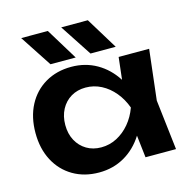

<svg xmlns="http://www.w3.org/2000/svg" viewBox="-117 -922 1040 1052"><g transform="rotate(-15 403.0 -396.0)"><path d="M584 0 560 -208 587 -284 560 -359 584 -569H757L724 -284L757 0ZM628 -284Q612 -194 569.5 -126.5Q527 -59 462.5 -22Q398 15 318 15Q235 15 171 -22.5Q107 -60 71.5 -127.5Q36 -195 36 -284Q36 -374 71.5 -441.5Q107 -509 171 -546.5Q235 -584 318 -584Q398 -584 462.5 -547Q527 -510 570 -442.5Q613 -375 628 -284ZM205 -284Q205 -234 225.5 -196Q246 -158 282 -136.5Q318 -115 365 -115Q412 -115 453.5 -136.5Q495 -158 527 -196Q559 -234 577 -284Q559 -334 527 -372.5Q495 -411 453.5 -432.5Q412 -454 365 -454Q318 -454 282 -432.5Q246 -411 225.5 -372.5Q205 -334 205 -284ZM473 -807 583 -627H440L322 -807ZM246 -807 356 -627H213L95 -807Z"/></g></svg>

Font: Unbounded Medium
Style: Regular
Weight: 500
Designer: Luke Prowse, Jean-Baptiste Morizot, Fátima Lázaro, Florian Runge
Foundry: NaN
Version: Version 1.700